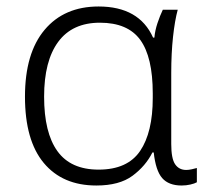

<svg xmlns="http://www.w3.org/2000/svg" viewBox="-20 -562 635 592"><path d="M277 10Q173 10 115 -59.5Q57 -129 57 -264Q57 -398 117.5 -470Q178 -542 284 -542Q409 -542 452 -446H456Q458 -468 465.5 -490.5Q473 -513 482 -532H528Q519 -499 513.5 -448.5Q508 -398 508 -337V-118Q508 -73 520 -55.5Q532 -38 554 -38Q562 -38 571 -40Q580 -42 587 -44V0Q580 4 567 7Q554 10 540 10Q500 10 480 -13Q460 -36 454 -92H450Q429 -50 388.5 -20Q348 10 277 10ZM284 -39Q373 -39 412 -96.5Q451 -154 451 -260V-274Q451 -386 412.5 -439Q374 -492 288 -492Q203 -492 159.5 -433Q116 -374 116 -264Q116 -153 157 -96Q198 -39 284 -39Z"/></svg>

Font: BC Sans Light
Style: Regular
Weight: 300
Designer: Monotype Design Team
Foundry: Monotype Imaging Inc.
Version: Version 2.000;GOOG;noto-source:20170915:90ef993387c0